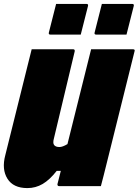

<svg xmlns="http://www.w3.org/2000/svg" viewBox="-21 -952 709 982"><path d="M119 10Q47 10 17 -38Q-13 -86 6 -158Q34 -268 61 -379Q88 -490 116 -600Q122 -625 128.5 -650Q135 -675 141 -700H353Q363 -700 361 -689Q335 -578 308 -467Q281 -356 255 -245Q248 -220 256 -210Q264 -200 283 -200Q299 -200 324 -215Q354 -336 384.5 -457.5Q415 -579 445 -700H659Q671 -700 667 -689L523 -110Q516 -80 508.5 -52Q501 -24 495 0H281Q276 0 274 -3.5Q272 -7 273 -11Q281 -43 290 -78H269Q233 -32 197 -11Q161 10 119 10ZM266 -932H421Q432 -932 429 -921L392 -775H237Q226 -775 229 -786ZM500 -932H655Q666 -932 663 -921L626 -775H471Q460 -775 463 -786Z"/></svg>

Font: Recursive Mn Lnr St XBk
Style: Italic
Weight: 1000
Italic angle: -15°
Monospace: yes
Version: Version 1.079;hotconv 1.0.112;makeotfexe 2.5.65598; ttfautoh